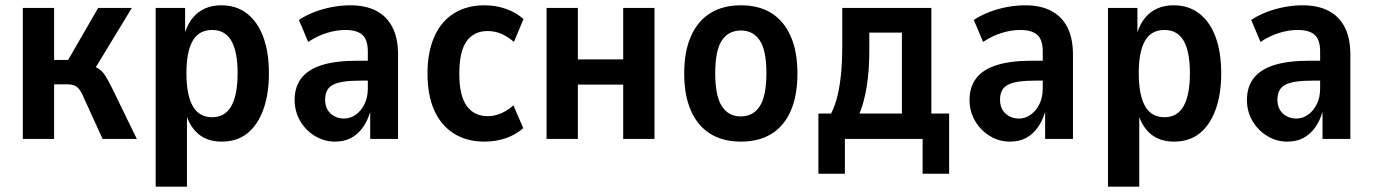

<svg xmlns="http://www.w3.org/2000/svg" viewBox="-20 -524 5177 724"><path d="M66 0V-494H184V-298H237L350 -494H477L327 -247L309 -280Q336 -275 351 -265.5Q366 -256 377 -238.5Q388 -221 402 -193L496 0H367L298 -151Q290 -171 282 -183Q274 -195 263 -200.5Q252 -206 234 -206H184V0Z M567 180V-494H678V-393H675Q691 -448 726.5 -476Q762 -504 815 -504Q872 -504 912 -472.5Q952 -441 973 -384Q994 -327 994 -247Q994 -169 973 -111Q952 -53 913 -21.5Q874 10 816 10Q763 10 729 -18Q695 -46 680 -98H685V180ZM780 -82Q829 -82 852.5 -124.5Q876 -167 876 -248Q876 -329 852.5 -370Q829 -411 780 -411Q730 -411 706.5 -370Q683 -329 683 -248Q683 -167 706.5 -124.5Q730 -82 780 -82Z M1243 10Q1202 10 1167 -11.5Q1132 -33 1111.5 -68.5Q1091 -104 1091 -147Q1091 -197 1117 -230Q1143 -263 1195 -279Q1247 -295 1326 -295H1381V-220H1342Q1304 -220 1278.5 -216.5Q1253 -213 1237 -205Q1221 -197 1213.5 -183Q1206 -169 1206 -148Q1206 -115 1226.5 -96Q1247 -77 1278 -77Q1301 -77 1321.5 -91.5Q1342 -106 1354.5 -131.5Q1367 -157 1367 -190V-330Q1367 -374 1346.5 -392.5Q1326 -411 1282 -411Q1250 -411 1214.5 -400.5Q1179 -390 1142 -366L1107 -449Q1135 -467 1166.5 -479Q1198 -491 1232.5 -497.5Q1267 -504 1301 -504Q1359 -504 1399 -483Q1439 -462 1460 -421Q1481 -380 1481 -317V0H1376V-102Q1366 -68 1347.5 -42.5Q1329 -17 1303.5 -3.5Q1278 10 1243 10Z M1807 10Q1740 10 1691.5 -20.5Q1643 -51 1617.5 -108Q1592 -165 1592 -247Q1592 -327 1617.5 -385Q1643 -443 1691.5 -473.5Q1740 -504 1807 -504Q1851 -504 1889.5 -490Q1928 -476 1954 -452L1918 -366Q1896 -385 1871.5 -396Q1847 -407 1819 -407Q1767 -407 1739.5 -368.5Q1712 -330 1712 -246Q1712 -163 1740 -124.5Q1768 -86 1819 -86Q1846 -86 1871.5 -97.5Q1897 -109 1916 -127L1953 -41Q1927 -17 1889 -3.5Q1851 10 1807 10Z M2041 0V-494H2159V-300H2330V-494H2448V0H2330V-205H2159V0Z M2774 10Q2706 10 2658.5 -19.5Q2611 -49 2585.5 -106.5Q2560 -164 2560 -247Q2560 -330 2585.5 -387.5Q2611 -445 2658.5 -474.5Q2706 -504 2774 -504Q2842 -504 2889 -474.5Q2936 -445 2961.5 -387.5Q2987 -330 2987 -247Q2987 -164 2962 -106.5Q2937 -49 2889.5 -19.5Q2842 10 2774 10ZM2773 -85Q2820 -85 2845 -123.5Q2870 -162 2870 -248Q2870 -334 2845 -371.5Q2820 -409 2774 -409Q2727 -409 2702 -371.5Q2677 -334 2677 -248Q2677 -162 2702 -123.5Q2727 -85 2773 -85Z M3066 131V-96H3114Q3130 -128 3138.5 -164.5Q3147 -201 3151.5 -246.5Q3156 -292 3156 -352V-494H3492V-96H3559V131H3459V0H3166V131ZM3221 -96H3381V-401H3258V-327Q3258 -260 3248.5 -199.5Q3239 -139 3221 -96Z M3788 10Q3747 10 3712 -11.5Q3677 -33 3656.5 -68.5Q3636 -104 3636 -147Q3636 -197 3662 -230Q3688 -263 3740 -279Q3792 -295 3871 -295H3926V-220H3887Q3849 -220 3823.5 -216.5Q3798 -213 3782 -205Q3766 -197 3758.5 -183Q3751 -169 3751 -148Q3751 -115 3771.5 -96Q3792 -77 3823 -77Q3846 -77 3866.5 -91.5Q3887 -106 3899.5 -131.5Q3912 -157 3912 -190V-330Q3912 -374 3891.5 -392.5Q3871 -411 3827 -411Q3795 -411 3759.5 -400.5Q3724 -390 3687 -366L3652 -449Q3680 -467 3711.5 -479Q3743 -491 3777.5 -497.5Q3812 -504 3846 -504Q3904 -504 3944 -483Q3984 -462 4005 -421Q4026 -380 4026 -317V0H3921V-102Q3911 -68 3892.5 -42.5Q3874 -17 3848.5 -3.5Q3823 10 3788 10Z M4158 180V-494H4269V-393H4266Q4282 -448 4317.5 -476Q4353 -504 4406 -504Q4463 -504 4503 -472.5Q4543 -441 4564 -384Q4585 -327 4585 -247Q4585 -169 4564 -111Q4543 -53 4504 -21.5Q4465 10 4407 10Q4354 10 4320 -18Q4286 -46 4271 -98H4276V180ZM4371 -82Q4420 -82 4443.5 -124.5Q4467 -167 4467 -248Q4467 -329 4443.5 -370Q4420 -411 4371 -411Q4321 -411 4297.5 -370Q4274 -329 4274 -248Q4274 -167 4297.5 -124.5Q4321 -82 4371 -82Z M4834 10Q4793 10 4758 -11.5Q4723 -33 4702.5 -68.5Q4682 -104 4682 -147Q4682 -197 4708 -230Q4734 -263 4786 -279Q4838 -295 4917 -295H4972V-220H4933Q4895 -220 4869.5 -216.5Q4844 -213 4828 -205Q4812 -197 4804.5 -183Q4797 -169 4797 -148Q4797 -115 4817.5 -96Q4838 -77 4869 -77Q4892 -77 4912.5 -91.5Q4933 -106 4945.5 -131.5Q4958 -157 4958 -190V-330Q4958 -374 4937.5 -392.5Q4917 -411 4873 -411Q4841 -411 4805.5 -400.5Q4770 -390 4733 -366L4698 -449Q4726 -467 4757.5 -479Q4789 -491 4823.5 -497.5Q4858 -504 4892 -504Q4950 -504 4990 -483Q5030 -462 5051 -421Q5072 -380 5072 -317V0H4967V-102Q4957 -68 4938.5 -42.5Q4920 -17 4894.5 -3.5Q4869 10 4834 10Z"/></svg>

Font: Nunito Sans 10pt Condensed
Style: Bold
Weight: 700
Width: 3
Designer: Vernon Adams
Foundry: Vernon Adams
Version: Version 3.101;gftools[0.9.27]